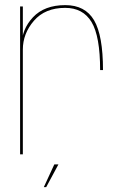

<svg xmlns="http://www.w3.org/2000/svg" viewBox="-20 -618 496 769"><path d="M381 -337.5H392.5Q392.5 -476 356.8 -536.8Q321 -597.5 241.5 -597.5Q158 -597.5 112.2 -549Q66.5 -500.5 66.5 -434.5L71.5 -419.5Q71.5 -483.5 116 -535Q160.5 -586.5 241 -586.5Q312.5 -586.5 346.8 -529.5Q381 -472.5 381 -337.5ZM60.5 0H71.5V-461.5V-592H60.5ZM155.5 131.5H165L214 40.5H197.5Z"/></svg>

Font: Anybody Thin
Style: Regular
Weight: 100
Designer: Tyler Finck
Foundry: Etcetera Type Company
Version: Version 1.114;gftools[0.9.25]